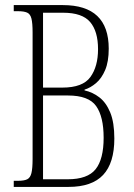

<svg xmlns="http://www.w3.org/2000/svg" viewBox="-20 -734 526 754"><path d="M34 0V-24H51Q75 -24 87 -30Q99 -36 103.5 -54.5Q108 -73 108 -110V-607Q108 -643 103.5 -661Q99 -679 86.5 -684.5Q74 -690 51 -690H34V-714H227Q407 -714 407 -543Q407 -492 393 -459Q379 -426 357 -407.5Q335 -389 312 -382V-379Q344 -372 370.5 -351.5Q397 -331 413 -292Q429 -253 429 -190Q429 -94 385 -47Q341 0 249 0ZM225 -390Q305 -390 335 -431.5Q365 -473 365 -541Q365 -611 334 -647.5Q303 -684 228 -684H149V-390ZM246 -30Q324 -30 355.5 -69.5Q387 -109 387 -193Q387 -276 357.5 -317.5Q328 -359 247 -359H149V-30Z"/></svg>

Font: Noto Serif Hebrew ExtraCondensed ExtraLight
Style: Regular
Weight: 200
Width: 2
Designer: Monotype Design Team
Foundry: Monotype Imaging Inc.
Version: Version 2.004; ttfautohint (v1.8.4.7-5d5b)